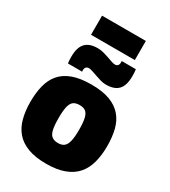

<svg xmlns="http://www.w3.org/2000/svg" viewBox="-230 -1071 1055 1192"><g transform="rotate(30 297.5 -475.0)"><path d="M22 -275Q22 -339 35 -391Q48 -443 79 -480Q110 -517 163.5 -537Q217 -557 298 -557Q378 -557 431 -537Q484 -517 515.5 -480Q547 -443 560 -391Q573 -339 573 -275Q573 -210 559 -157Q545 -104 513 -67Q481 -30 428 -10Q375 10 298 10Q220 10 167 -10Q114 -30 82 -67Q50 -104 36 -157Q22 -210 22 -275ZM224 -275Q224 -222 231 -192Q238 -162 254.5 -150Q271 -138 298 -138Q324 -138 340 -150Q356 -162 363.5 -192Q371 -222 371 -275Q371 -327 364 -356.5Q357 -386 341.5 -398Q326 -410 298 -410Q270 -410 254 -398Q238 -386 231 -356.5Q224 -327 224 -275ZM105 -597Q103 -610 102.5 -622Q102 -634 102 -645Q102 -710 130.5 -741Q159 -772 219 -772Q240 -772 261 -766.5Q282 -761 300 -754.5Q318 -748 334 -742.5Q350 -737 361 -737Q369 -737 375 -740.5Q381 -744 384 -750.5Q387 -757 387 -765Q387 -768 387 -771.5Q387 -775 386 -777H488Q490 -764 490.5 -751.5Q491 -739 491 -728Q491 -662 462.5 -631.5Q434 -601 375 -601Q356 -601 336 -606.5Q316 -612 296.5 -619Q277 -626 260 -631.5Q243 -637 233 -637Q220 -637 213 -629Q206 -621 206 -609Q206 -607 206 -603.5Q206 -600 207 -597ZM140 -823V-960H454V-823Z"/></g></svg>

Font: Georama ExtraCondensed Thin ExtraBold
Style: Regular
Weight: 800
Version: Version 1.001